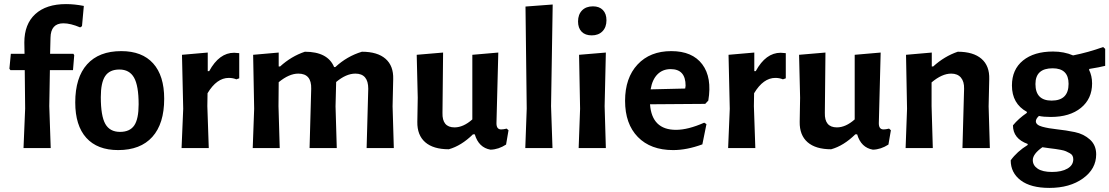

<svg xmlns="http://www.w3.org/2000/svg" viewBox="-20 -724 5425 939"><path d="M339 -461 343 -454 337 -381H224L221 -205L228 0H95L103 -193L101 -381H31L26 -388L33 -461H100L99 -516Q99 -606 152.5 -655Q206 -704 303 -704Q344 -704 390 -695L381 -596L372 -590Q325 -610 290 -610Q228 -610 227 -539L225 -461Z M573 -474Q675 -474 729 -414Q783 -354 783 -241Q783 -119 725 -54.5Q667 10 558 10Q456 10 402 -50Q348 -110 348 -223Q348 -345 406 -409.5Q464 -474 573 -474ZM564 -384Q516 -384 494.5 -352Q473 -320 473 -249Q473 -157 495 -118Q517 -79 567 -79Q615 -79 636.5 -110.5Q658 -142 658 -214Q658 -305 635.5 -344.5Q613 -384 564 -384Z M996 -467V-376H1003Q1052 -466 1125 -466Q1134 -466 1150 -464V-341L1136 -336Q1119 -343 1099 -343Q1040 -343 995 -268L994 -205L1001 0H868L876 -192L870 -456Z M1343 -467V-399H1350Q1405 -449 1471 -471Q1583 -471 1614 -396H1620Q1677 -449 1750 -471Q1826 -471 1865.5 -436.5Q1905 -402 1903 -337L1900 -204L1906 0H1773L1781 -290Q1781 -364 1718 -364Q1673 -364 1624 -323L1621 -204L1627 0H1494L1502 -290Q1504 -364 1439 -364Q1394 -364 1343 -322L1342 -205L1348 0H1216L1223 -192L1218 -456Z M2175 6Q2099 6 2059.5 -28.5Q2020 -63 2021 -128L2023 -246L2018 -456L2147 -467L2144 -172Q2142 -101 2203 -101Q2246 -101 2290 -140V-456L2417 -467L2408 -121Q2408 -91 2431 -91Q2442 -91 2458 -95L2467 -87L2455 -17Q2418 7 2379 8Q2321 -2 2302 -67H2293Q2236 -11 2175 6Z M2683 -702 2675 -205 2682 0H2549L2556 -193L2550 -692Z M2880 -693Q2911 -693 2928.5 -675Q2946 -657 2946 -625Q2946 -591 2926.5 -571Q2907 -551 2874 -551Q2842 -551 2824.5 -569Q2807 -587 2807 -619Q2807 -653 2826.5 -673Q2846 -693 2880 -693ZM2810 0 2817 -192 2812 -456 2943 -467 2937 -205 2943 0Z M3272 10Q3162 10 3099.5 -54Q3037 -118 3037 -231Q3037 -343 3098 -408.5Q3159 -474 3263 -474Q3366 -474 3414.5 -409.5Q3463 -345 3444 -232L3429 -216L3159 -214Q3168 -89 3286 -89Q3345 -89 3424 -124L3435 -117L3415 -18Q3339 10 3272 10ZM3260 -386Q3221 -386 3195.5 -360.5Q3170 -335 3162 -287L3331 -291L3333 -305Q3333 -386 3260 -386Z M3669 -467V-376H3676Q3725 -466 3798 -466Q3807 -466 3823 -464V-341L3809 -336Q3792 -343 3772 -343Q3713 -343 3668 -268L3667 -205L3674 0H3541L3549 -192L3543 -456Z M4045 6Q3969 6 3929.5 -28.5Q3890 -63 3891 -128L3893 -246L3888 -456L4017 -467L4014 -172Q4012 -101 4073 -101Q4116 -101 4160 -140V-456L4287 -467L4278 -121Q4278 -91 4301 -91Q4312 -91 4328 -95L4337 -87L4325 -17Q4288 7 4249 8Q4191 -2 4172 -67H4163Q4106 -11 4045 6Z M4537 -467V-399H4544Q4599 -449 4664 -471Q4740 -471 4780 -436.5Q4820 -402 4818 -337L4815 -204L4821 0H4687L4695 -290Q4696 -325 4679.5 -344.5Q4663 -364 4632 -364Q4587 -364 4536 -321V-205L4542 0H4409L4416 -192L4411 -456Z M5130 -472Q5184 -472 5228 -453Q5303 -468 5375 -494L5385 -485V-402Q5358 -395 5308 -387L5306 -383Q5321 -353 5321 -316Q5321 -241 5266.5 -196.5Q5212 -152 5119 -152Q5083 -152 5061 -157Q5046 -143 5046 -131Q5046 -113 5076.5 -104.5Q5107 -96 5150 -91.5Q5193 -87 5236.5 -78Q5280 -69 5310.5 -41.5Q5341 -14 5341 31Q5341 102 5276.5 148.5Q5212 195 5112 195Q5021 195 4972 158Q4923 121 4923 60Q4954 17 5006 -15V-20Q4934 -46 4934 -111Q4961 -144 5002 -172V-177Q4929 -217 4929 -306Q4929 -384 4983 -428Q5037 -472 5130 -472ZM5128 -390Q5044 -390 5044 -313Q5044 -232 5123 -232Q5206 -232 5206 -314Q5206 -390 5128 -390ZM5031 59Q5031 85 5055 101Q5079 117 5125 117Q5172 117 5200.5 100.5Q5229 84 5229 55Q5229 45 5225 37.5Q5221 30 5211.5 25Q5202 20 5193.5 16Q5185 12 5168.5 9Q5152 6 5141 4.5Q5130 3 5109.5 0.5Q5089 -2 5078 -4Q5031 29 5031 59Z"/></svg>

Font: Alegreya Sans SC
Style: Bold
Weight: 700
Designer: Juan Pablo del Peral
Foundry: Huerta Tipografica
Version: Version 2.007